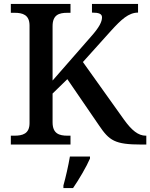

<svg xmlns="http://www.w3.org/2000/svg" viewBox="-20 -734 763 975"><path d="M35 0H338V-45H323C281 -45 247 -55 247 -113V-259L322 -332L483 -97C535 -20 563 0 698 0H723V-45H720C682 -45 649 -72 610 -126L401 -419L544 -578C595 -634 633 -670 681 -670V-714H447V-670C482 -670 498 -664 498 -646C498 -624 485 -596 442 -548L247 -325V-601C247 -659 280 -669 322 -669H338V-714H35V-669H54C95 -669 130 -659 130 -604V-109C130 -54 94 -45 53 -45H35ZM302 208V221H351C380 179 419 113 437 71V61H335C327 108 314 165 302 208Z"/></svg>

Font: Noto Serif Devanagari Medium
Style: Regular
Weight: 500
Designer: Universal Thirst, Indian Type Foundry and the Monotype Design Team
Foundry: Monotype Imaging Inc.
Version: Version 2.004